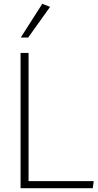

<svg xmlns="http://www.w3.org/2000/svg" viewBox="-20 -988 512 1008"><path d="M88 0V-710H130V-37H472L467 0ZM89 -791 202 -968 243 -952 128 -791Z"/></svg>

Font: Livvic ExtraLight
Style: Regular
Weight: 275
Designer: Jacques Le Bailly, Baron von Fonthausen
Version: Version 1.001; ttfautohint (v1.8.2)